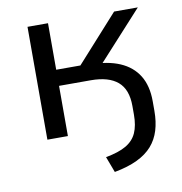

<svg xmlns="http://www.w3.org/2000/svg" viewBox="-77 -562 779 821"><g transform="rotate(-10 312.5 -152.0)"><path d="M356 186 330 117Q386 107 418.5 88Q451 69 465 37.5Q479 6 479 -41V-79Q479 -151 439.5 -184.5Q400 -218 323 -218H185V0H96V-490H185V-288H290L472 -490H575L357 -251L333 -285Q408 -285 460.5 -262.5Q513 -240 540.5 -195.5Q568 -151 568 -84V-42Q568 5 556.5 42.5Q545 80 520.5 108Q496 136 455.5 155.5Q415 175 356 186Z"/></g></svg>

Font: Nunito Sans 10pt SemiExpanded
Style: Regular
Weight: 400
Width: 6
Designer: Vernon Adams
Foundry: Vernon Adams
Version: Version 3.101;gftools[0.9.27]